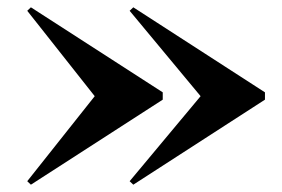

<svg xmlns="http://www.w3.org/2000/svg" viewBox="-20 -650 770 525"><path d="M239 -387 54.5 -154.5 64.5 -145 425 -377.5V-397.5L64.5 -630L54.5 -620.5ZM528.5 -387 334.5 -154.5 344.5 -145 704.5 -377.5V-397.5L344.5 -630L334.5 -620.5Z"/></svg>

Font: Bodoni* 11pt
Style: Bold
Weight: 700
Version: Version 2.3